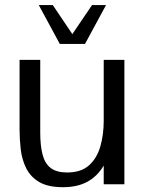

<svg xmlns="http://www.w3.org/2000/svg" viewBox="-20 -740 582 771"><path d="M232.9 11.7Q171.9 11.7 136.7 -9.5Q101.6 -30.8 84.7 -65.4Q67.9 -100.1 63.2 -140.4Q58.6 -180.7 58.6 -218.8V-499.5H141.6V-207.5Q141.6 -155.3 150.9 -119.4Q160.2 -83.5 183.6 -65.4Q207 -47.4 249.5 -47.4Q305.7 -47.4 337.6 -76.2Q369.6 -105 383.1 -152.6Q396.5 -200.2 396.5 -255.4V-499.5H479.5V0H396.5V-75.2Q372.1 -33.2 331.8 -10.7Q291.5 11.7 232.9 11.7ZM220.2 -563.5 135.7 -719.7H191.9L270.5 -603L349.6 -719.7H405.8L321.3 -563.5Z"/></svg>

Font: Pontano Sans
Style: Regular
Weight: 400
Designer: Vernon Adams
Foundry: Vernon Adams
Version: Version 2.001